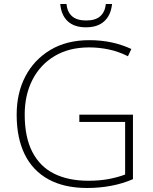

<svg xmlns="http://www.w3.org/2000/svg" viewBox="-20 -926 762 956"><path d="M414 10Q300 10 221.5 -33Q143 -76 103 -157.5Q63 -239 63 -355Q63 -463 106.5 -546Q150 -629 231 -677.5Q312 -726 425 -726Q483 -726 535 -715Q587 -704 634 -682L617 -646Q569 -670 520.5 -680Q472 -690 424 -690Q324 -690 252 -647Q180 -604 141.5 -528.5Q103 -453 103 -356Q103 -243 141 -169.5Q179 -96 250 -61Q321 -26 420 -26Q476 -26 521 -34.5Q566 -43 603 -57V-319H375V-355H642V-34Q592 -12 534 -1Q476 10 414 10ZM538 -906Q532 -850 499 -820Q466 -790 408 -790Q350 -790 317.5 -820Q285 -850 280 -906H311Q315 -866 339 -845Q363 -824 409 -824Q456 -824 479.5 -845.5Q503 -867 507 -906Z"/></svg>

Font: Noto Sans Symbols ExtraLight
Style: Regular
Weight: 250
Version: Version 2.002